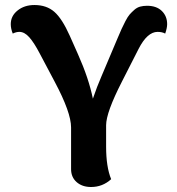

<svg xmlns="http://www.w3.org/2000/svg" viewBox="-20 -730 704 765"><path d="M342.8 15.1Q307.6 15.1 285.4 -4.4Q263.2 -23.9 263.2 -56.2V-222.2Q263.2 -281.7 198.2 -403.8L138.2 -517.1Q115.7 -560.1 96.7 -581.5Q77.6 -603 57.1 -603Q44.4 -603 30.8 -596.2Q22.9 -615.7 22.9 -633.8Q22.9 -666.5 50 -688.2Q77.1 -710 117.2 -710Q165.5 -710 196.5 -682.9Q227.5 -655.8 257.8 -587.9L291 -513.2Q333.5 -418 350.1 -336.9Q366.7 -385.7 383.8 -424.8L448.2 -577.1Q459 -602.5 464.6 -615Q470.2 -627.4 479.7 -645.8Q489.3 -664.1 496.8 -672.6Q504.4 -681.2 515.1 -690.7Q525.9 -700.2 538.3 -703.6Q550.8 -707 565.9 -707Q603.5 -707 624.8 -686.3Q646 -665.5 646 -633.8Q646 -618.7 638.2 -596.2Q626 -603 607.9 -603Q566.9 -603 532.2 -535.2L465.8 -404.8Q402.8 -281.7 402.8 -231V-146Q402.8 -64.9 422.9 -16.1Q388.7 15.1 342.8 15.1Z"/></svg>

Font: Arima
Style: Bold
Weight: 700
Designer: Joana Correia and Natanael Gama
Foundry: NDISCOVER
Version: Version 1.100;Glyphs 3.1.2 (3151)